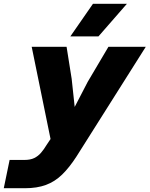

<svg xmlns="http://www.w3.org/2000/svg" viewBox="-87 -808 793 1018"><path d="M293 -390 309 -241 378 -374 488 -560H686L319 21Q281 80 242.5 117.5Q204 155 156.5 172.5Q109 190 45 190H-67L-36 40H43Q74 40 94.5 30Q115 20 130.5 2Q146 -16 161 -41L181 -71L81 -560H266ZM286 -615 406 -788H586L435 -615Z"/></svg>

Font: Azeret Mono Thin ExtraBold
Style: Italic
Weight: 800
Italic angle: -12°
Version: Version 1.002